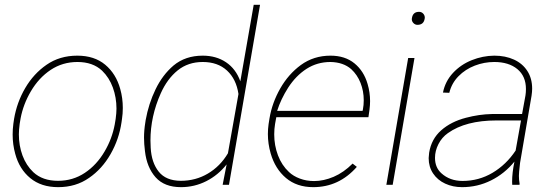

<svg xmlns="http://www.w3.org/2000/svg" viewBox="-20 -770 2305 800"><path d="M38.6 -274.4Q50.3 -343.8 85.2 -403.3Q120.1 -462.9 173.8 -500Q228.5 -538.1 302.2 -538.1Q373 -538.1 418.2 -500.5Q463.4 -462.9 481 -399.4Q491.7 -361.3 491.7 -320.3Q491.7 -296.4 488.3 -274.4L486.3 -260.3Q476.1 -189.9 440.7 -127.9Q405.3 -65.9 351.1 -28.8Q296.4 9.8 222.2 9.8Q151.9 9.8 106.2 -27.8Q60.5 -65.4 43.5 -128.9Q32.7 -167.5 32.7 -209.5Q32.7 -231.4 35.6 -253.9ZM62 -253.9Q58.6 -228.5 58.6 -210Q58.6 -163.6 73.7 -122.3Q88.9 -81.1 118.7 -52.7Q157.2 -16.6 221.7 -16.6Q283.7 -16.6 333.5 -49.8Q383.3 -83 416 -139.2Q446.8 -191.4 458 -251L461.9 -274.4Q465.3 -299.3 465.3 -317.4Q465.3 -363.8 450.2 -405.3Q435.1 -446.8 405.3 -475.6Q366.7 -511.7 302.7 -511.7Q240.7 -511.7 191.2 -478.8Q141.6 -445.8 108.4 -389.2Q77.1 -335.9 65.9 -277.3Z M907.7 0 924.3 -85Q888.7 -40 839.4 -15.1Q790 9.8 733.9 9.8Q665 9.8 628.4 -31.2Q591.8 -72.3 584 -140.1Q580.1 -170.4 580.1 -196.3Q580.1 -227.1 585.4 -259.3L586.9 -269.5Q599.1 -337.9 628.2 -397.9Q657.2 -458 703.1 -497.1Q752.4 -538.1 824.7 -538.1Q880.9 -538.1 921.9 -510.5Q962.9 -482.9 981.4 -431.2L1037.1 -750H1063.5L934.1 0ZM732.9 -16.6Q795.4 -16.6 846.4 -46.9Q897.5 -77.1 929.7 -131.3L973.6 -378.4Q964.4 -440.4 925.8 -476.1Q887.2 -511.7 824.7 -511.7Q763.7 -511.7 720.2 -476.6Q676.8 -441.4 649.9 -381.3Q606.9 -285.2 606.9 -184.6Q606.9 -174.8 607.9 -154.3Q611.3 -92.3 641.4 -54.7Q671.4 -17.1 732.9 -16.6Z M1466.8 -74.7Q1392.6 9.8 1285.2 9.8Q1216.8 9.8 1171.6 -28.3Q1126.5 -66.4 1107.9 -130.4Q1096.2 -170.9 1096.2 -211.4Q1096.2 -232.4 1099.1 -252.9L1103 -277.3Q1113.8 -341.8 1147.7 -401.4Q1181.6 -460.9 1233.4 -499Q1287.1 -538.1 1356.9 -538.1Q1417.5 -538.1 1456.8 -506.1Q1496.1 -474.1 1511.7 -419.9Q1522 -384.8 1522 -348.6Q1522 -333 1519.5 -312.5L1515.1 -281.7H1131.3L1129.9 -274.4L1126 -252.9Q1122.6 -232.9 1122.6 -210Q1122.6 -164.1 1138.2 -122.8Q1153.8 -81.5 1184.1 -53.2Q1202.1 -36.1 1229.5 -25.9Q1256.8 -15.6 1288.6 -15.6Q1328.6 -15.6 1370.4 -33.4Q1412.1 -51.3 1449.2 -88.4ZM1180.7 -404.8Q1149.9 -356.4 1134.8 -308.1H1490.7L1492.2 -314.5Q1495.6 -332 1495.6 -352.5Q1495.6 -390.6 1482.2 -424.6Q1468.8 -458.5 1443.4 -481.9Q1410.6 -510.7 1356.9 -511.7Q1301.8 -511.7 1257.3 -483.2Q1212.9 -454.6 1180.7 -404.8Z M1726.1 -720.7Q1736.3 -720.7 1743.2 -713.4Q1750 -706.1 1750 -696.3L1749.5 -692.4Q1745.6 -666.5 1719.2 -666.5Q1710 -666.5 1702.9 -673.6Q1695.8 -680.7 1695.8 -690.4L1696.3 -694.3Q1700.2 -720.7 1726.1 -720.7ZM1707 -528.3 1616.2 0H1589.8L1680.7 -528.3Z M2114.3 0 2113.8 -13.2Q2113.8 -50.3 2123.5 -96.7Q2082.5 -46.4 2026.1 -18.3Q1969.7 9.8 1905.3 9.8Q1866.7 9.8 1835 -4.9Q1803.2 -19.5 1784.7 -47.1Q1766.1 -74.7 1766.1 -111.3Q1766.1 -118.2 1768.1 -133.8Q1777.3 -190.9 1818.4 -227.1Q1859.4 -263.2 1921.4 -279.3Q1976.6 -293.9 2029.8 -294.9H2155.3L2169.4 -372.1Q2171.4 -384.3 2171.4 -398.9Q2171.4 -452.6 2135.5 -482.2Q2099.6 -511.7 2039.6 -511.7Q1997.6 -511.7 1958.3 -496.6Q1918.9 -481.4 1890.4 -452.4Q1861.8 -423.3 1852.1 -383.3L1825.7 -384.3Q1835 -431.2 1867.4 -466.1Q1899.9 -501 1945.6 -519.3Q1991.2 -537.6 2039.6 -538.1Q2085.9 -538.1 2121.6 -521.7Q2157.2 -505.4 2177.2 -474.4Q2197.3 -443.4 2197.3 -400.4Q2197.3 -388.2 2194.8 -371.1L2147 -91.8L2143.1 -55.7Q2142.1 -43 2142.1 -37.1Q2142.1 -20.5 2145 -4.4L2144.5 0ZM2128.4 -142.6 2150.9 -268.1H2048.3Q1920.4 -268.1 1846.2 -215.3Q1821.3 -197.8 1806.9 -169.7Q1792.5 -141.6 1792.5 -112.3Q1792.5 -71.8 1819.3 -47.9Q1854.5 -16.1 1907.2 -16.1Q1975.1 -16.1 2032.2 -50Q2089.4 -84 2128.4 -142.6Z"/></svg>

Font: Mardoto Thin
Style: Italic
Weight: 250
Italic angle: -12°
Designer: Christian Robertson, Vahan Hovhannisyan
Foundry: Google
Version: Version 1.000